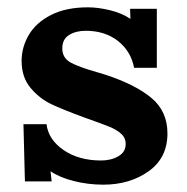

<svg xmlns="http://www.w3.org/2000/svg" viewBox="-20 -489 509 524"><path d="M335 -438H336L335 -465H408V-304H346Q337 -350 301.5 -377.5Q266 -405 214 -405Q187 -405 168.5 -393.5Q150 -382 150 -357Q150 -331 172.5 -318.5Q195 -306 248 -291L268 -285Q350 -258 393.5 -221.5Q437 -185 437 -125Q437 -58 385.5 -21.5Q334 15 262 15Q220 15 181 5Q142 -5 119 -21H118L121 6H48L44 -150H107Q112 -108 153.5 -79.5Q195 -51 256 -51Q283 -51 303 -62.5Q323 -74 323 -96Q323 -113 310.5 -124Q298 -135 280 -142.5Q262 -150 211 -168Q151 -190 119.5 -205Q88 -220 63.5 -249Q39 -278 39 -323Q39 -360 58.5 -393.5Q78 -427 119 -448Q160 -469 220 -469Q248 -469 280.5 -461Q313 -453 335 -438Z"/></svg>

Font: Sumana
Style: Bold
Weight: 700
Designer: Cyreal, Alexei Vanyashin (Devanagari), Olga Karpushina (Latin)
Foundry: Cyreal
Version: Version 1.015;PS 001.015;hotconv 1.0.70;makeotf.lib2.5.58329